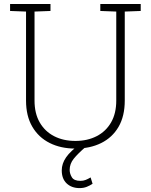

<svg xmlns="http://www.w3.org/2000/svg" viewBox="-20 -731 753 958"><path d="M356 10.3Q283.2 10.3 227.8 -17.6Q172.4 -45.4 141.1 -98.9Q109.9 -152.3 109.9 -229V-673.3L30.3 -676.3V-710.9H231.9V-676.3L152.3 -673.3V-229Q152.3 -165 178.2 -120.1Q204.1 -75.2 250 -51.5Q295.9 -27.8 356.4 -27.8Q416 -27.8 462.2 -51.5Q508.3 -75.2 534.2 -120.1Q560.1 -165 560.1 -229V-673.3L480.5 -676.3V-710.9H682.1V-676.3L602.5 -673.3V-229Q602.5 -151.4 571.5 -98.1Q540.5 -44.9 484.9 -17.3Q429.2 10.3 356 10.3ZM377 207.5Q337.4 207.5 312.7 184.3Q288.1 161.1 288.1 119.1Q288.1 85.4 309.8 54Q331.5 22.5 382.3 -14.2L409.7 0Q368.2 35.6 347.9 61Q327.6 86.4 327.6 116.7Q327.6 135.3 338.4 153.3Q349.1 171.4 381.3 171.4Q396 171.4 408 166.5Q419.9 161.6 432.1 154.3L441.9 186Q428.7 194.8 412.8 201.2Q397 207.5 377 207.5Z"/></svg>

Font: Roboto Slab ExtraLight
Style: Regular
Weight: 250
Designer: Google
Version: Version 2.000; ttfautohint (v1.8.1.43-b0c9)